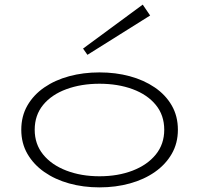

<svg xmlns="http://www.w3.org/2000/svg" viewBox="-20 -796 861 830"><path d="M410 14Q340 14 279 -3Q218 -20 171.5 -52.5Q125 -85 98.5 -131Q72 -177 72 -235Q72 -294 98.5 -340Q125 -386 171.5 -418Q218 -450 279 -466.5Q340 -483 410 -483Q480 -483 541 -466.5Q602 -450 649 -418Q696 -386 722.5 -340Q749 -294 749 -235Q749 -177 722.5 -131Q696 -85 649.5 -52.5Q603 -20 541.5 -3Q480 14 410 14ZM410 -34Q490 -34 553.5 -58.5Q617 -83 653.5 -128Q690 -173 690 -235Q690 -298 653.5 -342.5Q617 -387 553.5 -410.5Q490 -434 410 -434Q331 -434 267 -410.5Q203 -387 166.5 -342.5Q130 -298 130 -235Q130 -173 166.5 -128Q203 -83 267 -58.5Q331 -34 410 -34ZM358 -559 339 -586 597 -776 629 -729Z"/></svg>

Font: BioRhyme SemiExpanded Light
Style: Regular
Weight: 300
Width: 6
Designer: Aoife Mooney
Foundry: Aoife Mooney Type
Version: Version 1.600;gftools[0.9.33]